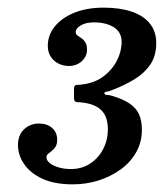

<svg xmlns="http://www.w3.org/2000/svg" viewBox="-20 -933 428 502"><path d="M27 -554Q27 -527.5 43.2 -503.8Q59.5 -480 91.2 -465.5Q123 -451 170 -451Q205.5 -451 237.8 -461.2Q270 -471.5 295.8 -490.2Q321.5 -509 336.2 -535.2Q351 -561.5 351 -593.5Q351 -617 343.8 -633.5Q336.5 -650 320 -661.5Q303.5 -673 276 -681.5Q265.5 -685 259.2 -685Q253 -685 253 -689Q253 -693 258.2 -693.2Q263.5 -693.5 277 -699Q306.5 -710.5 332 -726Q357.5 -741.5 373 -764.2Q388.5 -787 388.5 -820.5Q388.5 -850.5 372 -871.2Q355.5 -892 324.5 -902.5Q293.5 -913 251 -913Q206.5 -913 173.8 -899.5Q141 -886 123 -863.5Q105 -841 105 -813.5Q105 -796 113.2 -784Q121.5 -772 134 -766.2Q146.5 -760.5 160 -760.5Q180 -760.5 193.8 -773Q207.5 -785.5 207.5 -803Q207.5 -815 203.2 -822Q199 -829 193 -833Q187 -837 182.5 -840.2Q178 -843.5 178 -849Q178 -859 191.5 -866.8Q205 -874.5 225.5 -874.5Q257 -874.5 277.5 -861.8Q298 -849 298 -823.5Q298 -798.5 285.5 -774.2Q273 -750 249.8 -732.8Q226.5 -715.5 193.5 -712Q188 -711 183.5 -711.2Q179 -711.5 176.2 -709.5Q173.5 -707.5 173.5 -700V-677.5Q173.5 -670 176.5 -667.8Q179.5 -665.5 184.2 -665.8Q189 -666 195 -665Q220 -662 234.5 -653Q249 -644 255.5 -629.8Q262 -615.5 262 -595Q262 -566.5 249.5 -542.8Q237 -519 215.2 -505Q193.5 -491 165.5 -491Q147.5 -491 132.8 -495.5Q118 -500 109.8 -506.8Q101.5 -513.5 101.5 -522Q101.5 -527 105.8 -530.8Q110 -534.5 115.8 -538.8Q121.5 -543 125.5 -549.8Q129.5 -556.5 129.5 -567.5Q129.5 -587 116.2 -598.5Q103 -610 82 -610Q59 -610 43 -595Q27 -580 27 -554Z"/></svg>

Font: Besley
Style: Bold Italic
Weight: 700
Italic angle: -13°
Designer: Owen Earl
Foundry: indestructible type*
Version: Version 2.001